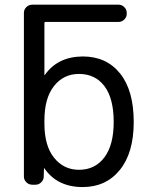

<svg xmlns="http://www.w3.org/2000/svg" viewBox="-20 -794 623 804"><path d="M456.1 -283.2Q456.1 -381.8 417.5 -433.1Q378.9 -484.4 310.5 -484.4Q246.1 -484.4 206.1 -433.6Q166 -382.8 166 -290V-276.4Q166 -183.6 206.5 -133.3Q247.1 -83 310.5 -83Q377.9 -83 417 -134.8Q456.1 -186.5 456.1 -283.2ZM166 -88.9Q166 -89.8 165 -89.8Q164.1 -89.8 164.1 -87.9L163.1 -54.7Q163.1 -41 152.8 -30.8Q142.6 -20.5 128.9 -20.5H115.2Q100.6 -20.5 90.3 -30.8Q80.1 -41 80.1 -54.7V-740.2Q80.1 -753.9 90.3 -764.2Q100.6 -774.4 115.2 -774.4H476.6Q490.2 -774.4 500.5 -764.2Q510.7 -753.9 510.7 -740.2V-736.3Q510.7 -722.7 500.5 -712.4Q490.2 -702.1 476.6 -702.1H169.9Q166 -702.1 166 -697.3V-480.5Q166 -479.5 167 -479.5Q168 -479.5 168 -480.5Q221.7 -556.6 326.2 -557.6Q425.8 -557.6 482.9 -486.3Q540 -415 540 -283.2Q540 -154.3 481.9 -82.5Q423.8 -10.7 326.2 -10.7Q219.7 -10.7 166 -88.9Z"/></svg>

Font: Gen Jyuu GothicL Regular
Style: Regular
Weight: 400
Designer: [Source Han Sans]
Ryoko NISHIZUKA  (kana & ideographs); Paul D. Hunt (Latin, Greek & Cyrillic); Wenlong ZHANG  (bopomofo
Version: Version 1.002.20150607